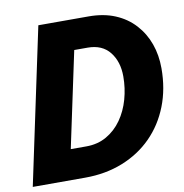

<svg xmlns="http://www.w3.org/2000/svg" viewBox="-84 -773 813 847"><g transform="rotate(-10 322.5 -349.0)"><path d="M-5 0 143 -698H368Q435 -698 486.5 -676.5Q538 -655 573.5 -616Q609 -577 627 -526.5Q645 -476 645 -417Q645 -325 615 -248.5Q585 -172 530 -116.5Q475 -61 398.5 -30.5Q322 0 230 0ZM189 -135H259Q310 -135 350 -158Q390 -181 417.5 -220Q445 -259 459 -308.5Q473 -358 473 -411Q473 -477 439 -520Q405 -563 340 -563H280Z"/></g></svg>

Font: Azeret Mono Thin
Style: Bold Italic
Weight: 700
Italic angle: -12°
Version: Version 1.002